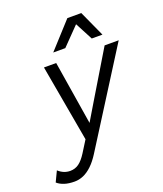

<svg xmlns="http://www.w3.org/2000/svg" viewBox="-267 -842 991 1166"><g transform="rotate(-20 228.5 -259.0)"><path d="M12 215Q-26 215 -53.5 206Q-81 197 -99 181L-67 114Q-33 145 9 145Q41 145 65.5 127Q90 109 114 71L161 -4L73 -500H152L198 -214L218 -89L288 -206L465 -500H556L178 98Q152 139 124.5 165Q97 191 69 203Q41 215 12 215ZM157 -566 309 -733H399L475 -566H406L346 -680L235 -566Z"/></g></svg>

Font: Work Sans
Style: Italic
Weight: 400
Italic angle: -13°
Designer: Wei Huang
Foundry: Wei Huang
Version: Version 2.012